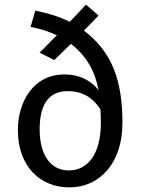

<svg xmlns="http://www.w3.org/2000/svg" viewBox="-20 -796 610 828"><path d="M277 -61C202 -61 151 -122 151 -239C151 -327 178 -403 272 -403C335 -403 379 -376 413 -325C414 -306 415 -287 415 -266C415 -131 358 -61 277 -61ZM342 -664 405 -729 351 -776 281 -702C234 -725 188 -739 132 -750L112 -680C153 -672 186 -662 225 -644L151 -569L214 -537L286 -607C353 -554 389 -491 405 -408C370 -450 323 -475 258 -475C121 -475 57 -353 57 -235C57 -77 155 12 278 12C414 12 508 -97 508 -265C508 -445 466 -570 342 -664Z"/></svg>

Font: Fira Math
Style: Regular
Weight: 400
Designer: Xiangdong Zeng
Foundry: Xiangdong Zeng
Version: Version 0.3.4